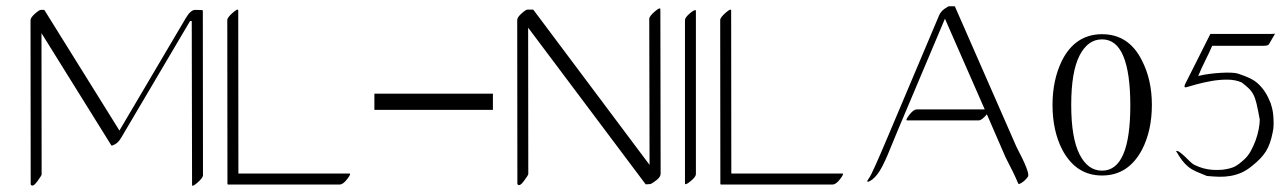

<svg xmlns="http://www.w3.org/2000/svg" viewBox="-20 -566 4118 617"><path d="M113.8 -5.4Q113.8 -2 99.4 17.6Q85 37.1 78.6 26.9Q78.1 26.4 78.6 25.9L78.1 -501Q78.1 -509.3 92 -521.7Q106 -534.2 111.3 -534.2H121.1Q122.6 -534.2 123 -533.2L363.8 -146.5L576.7 -507.3Q592.8 -534.7 607.4 -534.2L629.4 -533.7Q631.3 -533.7 631.8 -531.2L632.3 -2.9Q632.3 5.4 614.7 20.8Q597.2 36.1 597.2 28.3L596.2 -498.5H590.8L370.1 -124.5Q360.8 -108.4 349.9 -102.5Q338.9 -96.7 337.9 -98.6L113.3 -459.5Z M1103 -8.3Q1109.4 -8.3 1095.9 9.3Q1082.5 26.9 1071.8 26.9H712.9Q710.9 26.9 710.9 24.9L710.4 -501.5Q710.4 -509.8 728 -525.1Q745.6 -540.5 745.6 -532.2L746.1 -8.3Z M1564 -212.9H1183.1V-265.1H1564Z M1677.7 -6.8Q1677.7 -3.4 1663.3 16.1Q1648.9 35.6 1642.6 25.4Q1642.1 24.9 1642.6 24.4L1642.1 -502Q1642.1 -510.3 1656 -522.7Q1669.9 -535.2 1675.3 -535.2H1692.4Q1693.4 -535.2 1694.3 -534.2L2067.4 -36.1L2066.4 -505.4Q2066.4 -513.7 2084.2 -529.1Q2102.1 -544.4 2102.1 -536.1L2103 -7.8Q2103 2.9 2088.4 13.9Q2073.7 24.9 2069.8 25.4L2056.2 26.4Q2054.7 26.4 2054.2 25.4L1677.2 -477.1Z M2216.3 -6.3Q2216.3 2 2200 15.6Q2183.6 29.3 2181.2 24.9V-501.5Q2181.2 -509.8 2197.3 -523.4Q2213.4 -537.1 2216.3 -532.2Z M2687 -8.3Q2693.4 -8.3 2679.9 9.3Q2666.5 26.9 2655.8 26.9H2296.9Q2294.9 26.9 2294.9 24.9L2294.4 -501.5Q2294.4 -509.8 2312 -525.1Q2329.6 -540.5 2329.6 -532.2L2330.1 -8.3Z M3151.4 -198.7Q3134.8 -179.2 3125.5 -179.2H2895Q2888.7 -179.2 2902.1 -196.8Q2915.5 -214.4 2926.3 -214.4H3144.5L3016.6 -505.9L2866.2 -149.9Q2859.9 -134.8 2848.6 -107.2Q2837.4 -79.6 2831.5 -65.9Q2825.7 -52.2 2816.7 -34.2Q2807.6 -16.1 2798.8 -5.1Q2790 5.9 2782 11.7Q2773.9 17.6 2768.8 18.1Q2763.7 18.6 2773.2 5.6Q2782.7 -7.3 2832.5 -125.5L2997.6 -516.1Q3002.9 -528.8 3014.9 -537.4Q3026.9 -545.9 3030.3 -545.9H3046.9Q3048.3 -545.9 3048.8 -544.9L3246.6 -93.8Q3291 -9.8 3283.4 1.5Q3275.9 12.7 3265.1 20Q3254.4 27.3 3252.4 24.4Q3238.8 -8.3 3211.4 -60.5Z M3521.5 -439.5Q3567.4 -439.5 3589.8 -385.7Q3612.3 -332 3612.3 -227.1Q3612.3 -17.6 3521.5 -17.6Q3475.6 -17.6 3449 -70.3Q3422.4 -123 3422.4 -229Q3422.4 -335 3449 -387.2Q3475.6 -439.5 3521.5 -439.5ZM3521.5 -456.1Q3435.5 -456.1 3392.6 -371.1Q3362.3 -309.1 3362.3 -229Q3362.3 -146 3393.6 -85Q3437.5 -2 3521.5 -2Q3606.4 -2 3650.4 -85.9Q3681.6 -147 3681.6 -229Q3681.6 -310.1 3649.4 -372.1Q3607.4 -456.1 3521.5 -456.1Z M3875.5 -418.9H4041.5Q4056.6 -418.9 4058.6 -425.3L4077.6 -458Q4074.7 -457 4066.4 -457H3869.6L3788.1 -294.9Q3783.2 -282.7 3793.2 -285.9Q3803.2 -289.1 3824.7 -294.9Q3846.2 -300.8 3871.8 -305.4Q3897.5 -310.1 3923.3 -310.1Q3950.7 -310.1 3970.7 -300.8Q3984.4 -290 3992.9 -282Q4001.5 -273.9 4007.6 -262.5Q4013.7 -251 4018.1 -232.4Q4022.5 -213.9 4028.3 -181.6Q4028.3 -168.9 4024.9 -150.9Q4021.5 -132.8 4014.9 -114.7Q4008.3 -96.7 3999.5 -80.8Q3990.7 -64.9 3979.5 -54.7Q3961.4 -37.6 3948 -30.8Q3934.6 -23.9 3908.2 -20.5Q3904.3 -20.5 3894.8 -20Q3885.3 -19.5 3873.3 -20.5Q3861.3 -21.5 3847.4 -25.1Q3833.5 -28.8 3819.3 -35.6Q3812.5 -38.6 3804 -47.1Q3795.4 -55.7 3786.9 -63.7Q3778.3 -71.8 3770.8 -77.1Q3763.2 -82.5 3759.3 -80.6Q3770.5 -61.5 3779.3 -50Q3788.1 -38.6 3798.6 -30Q3809.1 -21.5 3823.2 -15.1Q3837.4 -8.8 3858.4 -0.5Q3879.4 1.5 3897.9 2Q3916.5 2.4 3934.6 -0.7Q3952.6 -3.9 3969.5 -11.2Q3986.3 -18.6 4003.4 -32.7Q4033.7 -56.6 4048.1 -79.6Q4062.5 -102.5 4069.8 -140.6Q4072.8 -152.8 4072.8 -167Q4072.8 -180.7 4071.8 -193.8Q4070.8 -207 4068.1 -217.5Q4065.4 -228 4063.5 -233.9Q4055.7 -253.9 4046.6 -268.3Q4037.6 -282.7 4025.6 -294.4Q4013.7 -306.2 3997.6 -314Q3981.4 -321.8 3959.5 -329.1Q3950.7 -332 3936 -332.5Q3921.4 -333 3903.8 -332Q3886.2 -331.1 3867.2 -328.6Q3848.1 -326.2 3830.6 -321.8Q3834.5 -332 3840.3 -344.5Q3846.2 -356.9 3852.8 -370.6Q3859.4 -384.3 3865.5 -396.7Q3871.6 -409.2 3875.5 -418.9Z"/></svg>

Font: ML-NILA05
Style: Regular
Weight: 400
Designer: CLT@C-DIT
Version: Version ML-NILA05 1.0